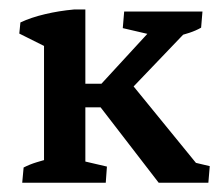

<svg xmlns="http://www.w3.org/2000/svg" viewBox="-20 -393 476 413"><path d="M321.3 0 187 -174.3V-200.7L315.9 -340.8L304.7 -318.4L244.1 -332.5L247.1 -368.2H415.5L412.6 -333.5Q401.4 -327.1 387.5 -322.5Q373.5 -317.9 359.4 -314.5L393.1 -338.4L251 -189.9L256.3 -220.7L409.2 -33.2L371.6 -49.8L431.2 -35.6L428.2 0ZM74.7 -2.9V-319.3H163.6V-2.9ZM118.2 -162.1V-212.9H215.3V-162.1ZM74.7 -249.5V-312L88.9 -287.1L21.5 -320.8L23.9 -344.7Q46.9 -355.5 76.7 -362.5Q106.4 -369.6 139.2 -372.6H163.6V-294.9ZM27.8 0 30.8 -32.7Q44.4 -39.6 58.6 -43.9Q72.8 -48.3 86.9 -51.8L74.7 -12.2V-82H163.6V-12.2L153.3 -47.9L210 -34.7L207.5 0Z"/></svg>

Font: Markazi Text Medium
Style: Regular
Weight: 500
Designer: Borna Izadpanah (Arabic designer), Fiona Ross (Arabic design director) and Florian Runge (Latin designer)
Foundry: Borna Izadpanah and Florian Runge
Version: Version 1.001